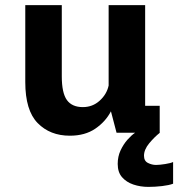

<svg xmlns="http://www.w3.org/2000/svg" viewBox="-20 -520 698 752"><path d="M253.5 11.5Q176 11.5 127.5 -38Q79 -87.5 79 -198.5V-500H222V-221Q222 -156 242 -128.2Q262 -100.5 304.5 -100.5Q342.5 -100.5 370.2 -125.5Q398 -150.5 405.5 -185V-500H548.5V-105.5H605.5V0H436.5L414.5 -84Q393.5 -43.5 353.2 -16Q313 11.5 253.5 11.5ZM658 114.5V199.5Q642.5 205.5 614.8 208.8Q587 212 561 212Q530 212 502.5 202.8Q475 193.5 458 174Q441 154.5 441 122Q441 93 452.2 69Q463.5 45 479.2 27.2Q495 9.5 509 0H606Q584.5 17 564.2 41.5Q544 66 544 90Q544 110.5 559.5 118.2Q575 126 591 126Q605 126 627 122.5Q649 119 658 114.5Z"/></svg>

Font: Trispace SemiBold
Style: Regular
Weight: 600
Designer: Tyler Finck
Foundry: Etcetera Type Company
Version: Version 1.210; ttfautohint (v1.8.3)